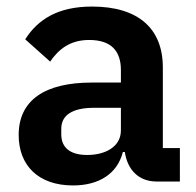

<svg xmlns="http://www.w3.org/2000/svg" viewBox="-20 -554 599 586"><path d="M203 12C281 12 338 -23 355 -90H361C369 -36 403 0 458 0H529V-102H477V-348C477 -467 402 -534 261 -534C156 -534 95 -494 57 -434L133 -366C158 -402 192 -432 252 -432C320 -432 349 -398 349 -340V-302H260C118 -302 37 -249 37 -142C37 -49 97 12 203 12ZM246 -81C196 -81 167 -102 167 -144V-161C167 -202 200 -225 267 -225H349V-156C349 -107 303 -81 246 -81Z"/></svg>

Font: IBM Plex Thai SemiBold
Style: Regular
Weight: 600
Designer: Mike Abbink, Paul van der Laan, Pieter van Rosmalen, Ben Mitchell, Mark Frömberg
Foundry: Bold Monday
Version: Version 1.0